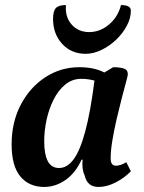

<svg xmlns="http://www.w3.org/2000/svg" viewBox="-20 -728 570 760"><path d="M155 12Q95 12 60.5 -29.5Q26 -71 26 -157Q26 -244 62 -313Q98 -382 159 -422Q220 -462 294 -462Q322 -462 347 -457Q372 -452 393 -441L428 -462Q453 -462 469.5 -457Q486 -452 486 -434Q486 -429 479 -403.5Q472 -378 462 -339.5Q452 -301 442 -258Q432 -215 425 -173.5Q418 -132 418 -101Q418 -72 439 -72Q457 -72 480 -86L498 -50Q473 -24 438 -6Q403 12 370 12Q325 12 315 -34Q303 -59 307 -96H303Q278 -42 238.5 -15Q199 12 155 12ZM155 -169Q155 -118 169 -90.5Q183 -63 214 -63Q246 -63 271.5 -97.5Q297 -132 317.5 -208Q338 -284 354 -409Q343 -412 330 -414Q317 -416 302 -416Q266 -416 238.5 -393.5Q211 -371 192.5 -334.5Q174 -298 164.5 -254.5Q155 -211 155 -169ZM319 -515Q262 -515 226 -554.5Q190 -594 190 -653Q190 -684 201 -696Q212 -708 241 -708Q237 -661 263.5 -631Q290 -601 333 -601Q376 -601 411.5 -631Q447 -661 459 -708Q498 -708 498 -686Q498 -656 482 -626Q466 -596 440 -571Q414 -546 382 -530.5Q350 -515 319 -515Z"/></svg>

Font: Petrona
Style: Bold Italic
Weight: 700
Italic angle: -9°
Designer: Ringo R. Seeber
Foundry: Ringo R. Seeber
Version: Version 2.001; ttfautohint (v1.8.3)